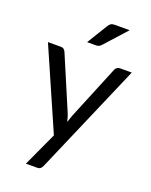

<svg xmlns="http://www.w3.org/2000/svg" viewBox="-163 -812 843 1070"><g transform="rotate(20 258.0 -277.0)"><path d="M507.8 -506.8Q436.5 -342.8 224.6 149.4Q220.7 159.2 213.9 165Q207 171.9 193.4 171.9Q170.9 171.9 127 171.9Q150.4 121.1 219.7 -29.3Q167 -148.4 10.7 -506.8Q29.3 -506.8 87.9 -506.8Q98.6 -506.8 105.5 -501Q112.3 -495.1 115.2 -488.3Q160.2 -381.8 251 -168.9Q258.8 -148.4 263.7 -125Q271.5 -148.4 279.3 -169.9Q323.2 -275.4 410.2 -488.3Q413.1 -496.1 420.9 -501Q427.7 -506.8 436.5 -506.8Q460.9 -506.8 507.8 -506.8ZM416 -724.6Q387.7 -692.4 299.8 -595.7Q293 -587.9 286.1 -585Q279.3 -581.1 268.6 -581.1Q251 -581.1 215.8 -581.1Q234.4 -611.3 290 -702.1Q296.9 -713.9 305.7 -719.7Q313.5 -724.6 329.1 -724.6Q358.4 -724.6 416 -724.6Z"/></g></svg>

Font: Lato
Style: Regular
Weight: 400
Designer: Lukasz Dziedzic with Adam Twardoch and Botio Nikoltchev
Version: Version 2.015; 2015-08-06; http://www.latofonts.com/